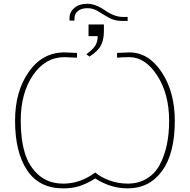

<svg xmlns="http://www.w3.org/2000/svg" viewBox="-20 -989 1014 1026"><path d="M453.1 -795.9V-858.4H535.2V-822.3Q535.2 -777.3 519.5 -746.6Q503.9 -715.8 458 -686.5L441.4 -699.2Q477.5 -725.6 489.7 -746.1Q502 -766.6 502 -795.9ZM351.6 -878.9V-893.6Q351.6 -924.8 377.4 -946.8Q403.3 -968.8 446.3 -968.8Q490.2 -968.8 541 -933.6Q591.8 -898.4 636.7 -898.4H662.1V-877H634.8Q592.8 -877 562.5 -894Q532.2 -911.1 505.4 -928.2Q478.5 -945.3 447.3 -945.3Q414.1 -945.3 396 -929.7Q377.9 -914.1 377.9 -891.6V-878.9ZM60.5 -343.8Q60.5 -501 133.8 -605Q207 -709 324.2 -709Q338.9 -709 391.6 -706.1V-680.7Q333 -683.6 324.2 -683.6Q222.7 -683.6 156.7 -587.9Q90.8 -492.2 90.8 -343.8Q90.8 -244.1 112.8 -171.4Q134.8 -98.6 187 -53.2Q239.3 -7.8 318.4 -7.8Q409.2 -7.8 489.3 -67.4Q517.6 -42 564.9 -24.9Q612.3 -7.8 662.1 -7.8Q720.7 -7.8 764.6 -34.7Q808.6 -61.5 834 -109.4Q859.4 -157.2 871.6 -215.8Q883.8 -274.4 883.8 -343.8Q883.8 -486.3 820.3 -585Q756.8 -683.6 670.9 -683.6Q636.7 -683.6 605.5 -680.7V-706.1Q658.2 -709 670.9 -709Q774.4 -709 844.2 -603Q914.1 -497.1 914.1 -343.8Q914.1 -168.9 846.2 -75.7Q778.3 17.6 662.1 17.6Q571.3 17.6 489.3 -35.2Q442.4 -6.8 404.8 5.4Q367.2 17.6 317.4 17.6Q189.5 17.6 125 -79.1Q60.5 -175.8 60.5 -343.8Z"/></svg>

Font: Gothic A1 Thin
Style: Regular
Weight: 250
Designer: HanYang I&C Co.,Ltd.
Foundry: HanYang I&C Co.,Ltd.
Version: Version 2.50